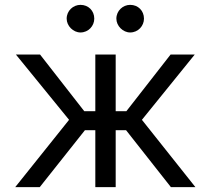

<svg xmlns="http://www.w3.org/2000/svg" viewBox="-20 -770 867 790"><path d="M42.6 0H143.5L329.5 -234.4H372.2V0H456V-234.4H498.6L683.2 0H784.1L563.9 -277L781.2 -545.5H681.8L500 -312.5H456V-545.5H372.2V-312.5H326.7L144.9 -545.5H45.5L264.2 -277ZM254.3 -693.2C254.3 -663.4 281.2 -636.4 311.1 -636.4C343.8 -636.4 367.9 -663.4 367.9 -693.2C367.9 -725.9 343.8 -750 311.1 -750C281.2 -750 254.3 -725.9 254.3 -693.2ZM458.8 -693.2C458.8 -663.4 485.8 -636.4 515.6 -636.4C548.3 -636.4 572.4 -663.4 572.4 -693.2C572.4 -725.9 548.3 -750 515.6 -750C485.8 -750 458.8 -725.9 458.8 -693.2Z"/></svg>

Font: Magic Ui Pro
Style: Regular
Weight: 400
Designer: Stefan Endress, Andreas Faust
Version: Version 1.000;FEAKit 1.0